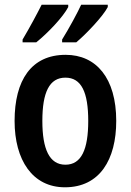

<svg xmlns="http://www.w3.org/2000/svg" viewBox="-20 -786 556 816"><path d="M438 -756V-766H325C310 -733 275 -668 244 -618V-606H304C347 -642 418 -717 438 -756ZM270 -756V-766H157C140 -732 107 -670 76 -618V-606H134C184 -646 249 -715 270 -756ZM474 -272C474 -454 389 -553 259 -553C113 -553 42 -445 42 -272C42 -106 118 10 256 10C404 10 474 -108 474 -272ZM160 -272C160 -394 190 -456 258 -456C326 -456 355 -394 355 -272C355 -151 326 -86 258 -86C190 -86 160 -152 160 -272Z"/></svg>

Font: Noto Sans Lao UI Cond SemBd
Style: Regular
Weight: 600
Width: 3
Designer: Monotype Design Team
Foundry: Monotype Imaging Inc.
Version: Version 2.000